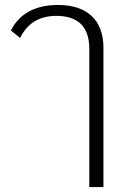

<svg xmlns="http://www.w3.org/2000/svg" viewBox="-20 -574 542 774"><path d="M397 180V-382C397 -491 333 -554 214 -554C112 -554 54 -511 24 -451L61 -421C89 -478 136 -510 207 -510C295 -510 340 -466 340 -377V180Z"/></svg>

Font: IBM Plex Thai Looped Light
Style: Regular
Weight: 300
Designer: Mike Abbink, Paul van der Laan, Pieter van Rosmalen, Ben Mitchell, Mark Frömberg
Foundry: Bold Monday
Version: Version 1.0